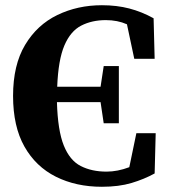

<svg xmlns="http://www.w3.org/2000/svg" viewBox="-20 -696 648 735"><path d="M370 19Q271 19 194 -19.5Q117 -58 73.5 -135Q30 -212 30 -329Q30 -447 76 -524Q122 -601 199.5 -638.5Q277 -676 370 -676Q427 -676 475 -663.5Q523 -651 568 -626L572 -471H494L466 -603Q430 -619 385 -619Q332 -619 291 -598Q250 -577 226.5 -522Q203 -467 199 -364H365L377 -443H435V-224H377L365 -305H198Q201 -197 224 -139.5Q247 -82 289 -60.5Q331 -39 388 -39Q430 -39 475 -56L502 -186H576L572 -32Q532 -10 483.5 4.5Q435 19 370 19Z"/></svg>

Font: Source Serif 4
Style: Bold
Weight: 700
Designer: Frank Grießhammer
Foundry: Adobe
Version: Version 4.005;hotconv 1.1.0;makeotfexe 2.6.0